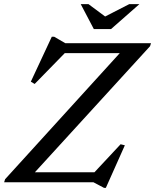

<svg xmlns="http://www.w3.org/2000/svg" viewBox="-33 -878 748 925"><path d="M694.5 -670 690 -655.5 135 -48H422L548 -183L568.5 -178L477 27H468L417 0H-13L-8.5 -14.5L544 -622H279L134 -473.5L115.5 -484.5L216.5 -701H228L281.5 -670ZM638.5 -858 502 -738H419L356 -858H393.5L473.5 -798.5L589.5 -858Z"/></svg>

Font: Newsreader Text Medium
Style: Italic
Weight: 500
Italic angle: -17°
Designer: Hugues Gentile
Foundry: Production Type
Version: Version 1.001